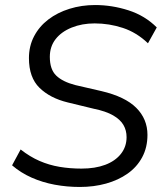

<svg xmlns="http://www.w3.org/2000/svg" viewBox="-20 -734 655 763"><path d="M297 9Q246 9 197.5 0Q149 -9 106 -28Q63 -47 28 -77L62 -140Q99 -111 137 -94.5Q175 -78 216.5 -71Q258 -64 304 -64Q358 -64 398 -79Q438 -94 460.5 -122.5Q483 -151 483 -189Q483 -216 470.5 -237.5Q458 -259 429.5 -275.5Q401 -292 352 -302L249 -327Q179 -344 137 -385Q95 -426 95 -503Q95 -551 115.5 -590Q136 -629 172 -656.5Q208 -684 256 -699Q304 -714 358 -714Q425 -714 490.5 -693Q556 -672 603 -625L568 -562Q523 -605 468.5 -623Q414 -641 356 -641Q306 -641 265 -624.5Q224 -608 201 -578.5Q178 -549 178 -508Q178 -458 203.5 -433.5Q229 -409 279 -396L383 -372Q477 -350 521.5 -305.5Q566 -261 566 -198Q566 -148 545 -109Q524 -70 487 -44Q450 -18 401.5 -4.5Q353 9 297 9Z"/></svg>

Font: Nunito Sans 12pt ExtraLight 12pt
Style: Italic
Weight: 400
Italic angle: -9°
Version: Version 3.101;gftools[0.9.27]